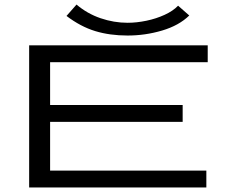

<svg xmlns="http://www.w3.org/2000/svg" viewBox="-20 -823 1040 843"><path d="M108 0V-624H892V-550H200V-362H782V-288H200V-74H886V0ZM762 -798 811 -755Q766 -711 692 -689Q618 -667 540 -667Q462 -667 398 -686.5Q334 -706 272 -753L316 -803Q363 -763 421.5 -743Q480 -723 540 -723Q580 -723 623 -732Q666 -741 703 -758Q740 -775 762 -798Z"/></svg>

Font: Inconsolata UltraExpanded
Style: Regular
Weight: 400
Width: 9
Monospace: yes
Designer: Raph Levien, Cyreal, Brenton Simpson
Foundry: Raph Levien, Cyreal, Google
Version: Version 3.000; ttfautohint (v1.8.2.53-6de2)